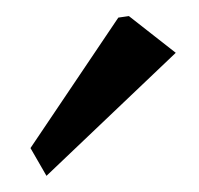

<svg xmlns="http://www.w3.org/2000/svg" viewBox="-20 -731 249 240"><path d="M38.1 -511.2 18.1 -545.9 127.9 -709 141.1 -710.9 199.7 -665Z"/></svg>

Font: Aref Ruqaa
Style: Bold
Weight: 700
Designer: Abdullah Aref
Version: Version 1.002